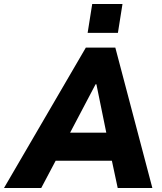

<svg xmlns="http://www.w3.org/2000/svg" viewBox="-73 -944 812 964"><path d="M-53 0 358 -705H506L692 0H518L477 -192L529 -137H159L235 -191L134 0ZM407 -521 258 -238 239 -278H494L469 -237L411 -521ZM367 -779 390 -924H542L519 -779Z"/></svg>

Font: Nunito Sans 10pt SemiCondensed Black
Style: Italic
Weight: 900
Width: 4
Italic angle: -9°
Designer: Vernon Adams
Foundry: Vernon Adams
Version: Version 3.101;gftools[0.9.27]